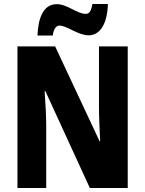

<svg xmlns="http://www.w3.org/2000/svg" viewBox="-20 -948 732 968"><path d="M169 -769H246C251 -807 266 -819 280 -819C317 -819 373 -770 427 -770C481 -770 521 -822 524 -928H446C440 -893 430 -878 413 -878C368 -878 320 -927 266 -927C193 -927 172 -846 169 -769ZM624 0V-714H479V-406C479 -361 482 -297 485 -236H482L258 -714H68V0H213V-311C213 -357 210 -422 205 -488H209L433 0Z"/></svg>

Font: Noto Sans Myanmar UI Condensed ExtraBold
Style: Regular
Weight: 800
Width: 3
Designer: Monotype Design Team
Foundry: Monotype Imaging Inc.
Version: Version 2.103